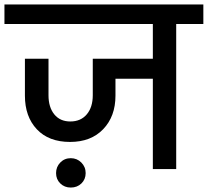

<svg xmlns="http://www.w3.org/2000/svg" viewBox="-44 -760 934 863"><path d="M870 -652H748V0H643V-406H475V-330Q475 -237 420 -179.5Q365 -122 271 -122Q175 -122 121.5 -179Q68 -236 68 -330V-496H174V-332Q174 -278 200 -246Q226 -214 272 -214Q319 -214 346 -246Q373 -278 373 -332V-496H643V-652H-24V-740H870ZM341 18Q341 46 322 64.5Q303 83 274 83Q246 83 227 64.5Q208 46 208 18Q208 -10 227 -29.5Q246 -49 274 -49Q302 -49 321.5 -29.5Q341 -10 341 18Z"/></svg>

Font: A Bank Premium Med
Style: Regular
Weight: 500
Designer: Ninad Kale (Devanagari), Jonny Pinhorn (Latin), Htun Naung (Myanmar)
Foundry: Indian Type Foundry
Version: 4.004